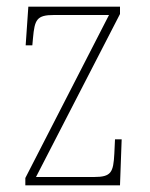

<svg xmlns="http://www.w3.org/2000/svg" viewBox="-20 -556 449 576"><path d="M56 0H340L345 -138H325L323 -95C320 -39 314 -25 262 -25H88L340 -514V-536H65L57 -420H77L79 -442C84 -497 90 -511 142 -511H307L56 -22Z"/></svg>

Font: Noto Serif Hebrew Condensed Thin
Style: Regular
Weight: 100
Width: 3
Designer: Monotype Design Team
Foundry: Monotype Imaging Inc.
Version: Version 2.004